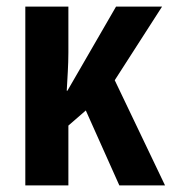

<svg xmlns="http://www.w3.org/2000/svg" viewBox="-20 -564 523 584"><path d="M57 0H188V-182L241 -228L343 0H482L329 -320L473 -544H333L185 -288H183C185 -327 188 -365 188 -404V-544H57Z"/></svg>

Font: Kathrein 77 Bold Condensed
Style: Regular
Weight: 700
Width: 3
Designer: Lazydogs Typefoundry, based on Open Sans by Ascender Corporation
Foundry: Lazydogs Typefoundry
Version: Version 1.003;PS 001.003;hotconv 1.0.88;makeotf.lib2.5.64775